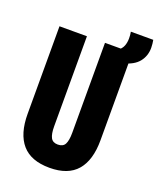

<svg xmlns="http://www.w3.org/2000/svg" viewBox="-138 -817 759 914"><g transform="rotate(20 241.5 -360.0)"><path d="M222.5 10.5Q128.5 10.5 83 -42Q37.5 -94.5 37.5 -196V-639H176.5V-183.5Q176.5 -144 186.5 -125.5Q196.5 -107 222 -107Q248.5 -107 258.2 -125.5Q268 -144 268 -183.5V-639H406.5V-196Q406.5 -94.5 361.2 -42Q316 10.5 222.5 10.5ZM382 -577 337 -629Q355.5 -643 362 -660Q368.5 -677 368.5 -698Q368.5 -706.5 367.8 -715Q367 -723.5 365.5 -731H479Q480.5 -722.5 481.8 -712Q483 -701.5 483 -691.5Q483 -650.5 458.8 -620.2Q434.5 -590 382 -577Z"/></g></svg>

Font: Anek Latin Condensed
Style: Bold
Weight: 700
Width: 3
Designer: Yesha Goshar
Foundry: Ek Type
Version: Version 1.003